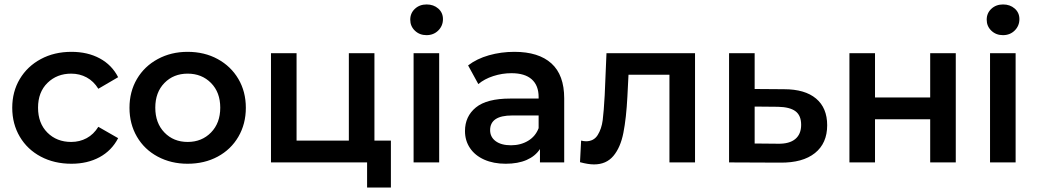

<svg xmlns="http://www.w3.org/2000/svg" viewBox="-20 -730 4663 863"><path d="M301 -497Q374 -497 428.5 -467.5Q483 -438 511 -383L422 -331Q401 -365 369.5 -382Q338 -399 300 -399Q236 -399 193.5 -357.5Q151 -316 151 -246Q151 -176 193 -134Q235 -92 300 -92Q338 -92 369.5 -109Q401 -126 422 -160L511 -109Q482 -53 427.5 -23.5Q373 6 301 6Q224 6 163.5 -26Q103 -58 69 -115.5Q35 -173 35 -245.5Q35 -318 69 -375Q103 -432 163.5 -464.5Q224 -497 301 -497Z M823 -497Q899 -497 958.5 -464.5Q1018 -432 1051.5 -375Q1085 -318 1085 -245.5Q1085 -173 1051.5 -115.5Q1018 -58 958.5 -26Q899 6 823 6Q749 6 689 -26Q629 -58 595.5 -115.5Q562 -173 562 -245.5Q562 -318 595.5 -375Q629 -432 689 -464.5Q749 -497 823 -497ZM823.5 -92Q887 -92 928.5 -134.5Q970 -177 970 -246Q970 -315 928.5 -357Q887 -399 823.5 -399Q760 -399 719 -357Q678 -315 678 -246Q678 -177 719 -134.5Q760 -92 823.5 -92Z M1737 -98V113H1630V0H1198V-491H1313V-98H1548V-491H1663V-98Z M1839 -491H1954V0H1839ZM1971 -644Q1971 -614 1950 -593Q1929 -572 1897 -572Q1866 -572 1845 -592Q1824 -612 1824 -641.5Q1824 -671 1845 -690.5Q1866 -710 1897.5 -710Q1929 -710 1950 -691.5Q1971 -673 1971 -644Z M2516 -288V0H2407V-60Q2386 -28 2347 -11Q2308 6 2253 6Q2198 6 2156.5 -12.5Q2115 -31 2092.5 -64.5Q2070 -98 2070 -141Q2070 -207 2119 -247Q2168 -287 2274 -287H2401V-294Q2401 -346 2370 -373.5Q2339 -401 2279 -401Q2237 -401 2197 -388Q2157 -375 2130 -352L2084 -436Q2123 -466 2177.5 -481.5Q2232 -497 2292 -497Q2401 -497 2458.5 -445Q2516 -393 2516 -288ZM2401 -154V-211H2282Q2183 -211 2183 -145Q2183 -114 2208 -95.5Q2233 -77 2277 -77Q2320 -77 2353.5 -97Q2387 -117 2401 -154Z M3104 -491V0H2989V-394H2805L2800 -296Q2795 -199 2782 -133Q2769 -67 2737 -29Q2705 9 2650 9Q2624 9 2587 -1L2592 -98Q2605 -95 2614 -95Q2649 -95 2666.5 -123Q2684 -151 2689 -190Q2694 -229 2698 -302L2706 -491Z M3698 -167Q3698 -86 3643 -42Q3588 2 3487 1L3257 0V-491H3372V-330L3504 -329Q3598 -329 3648 -287Q3698 -245 3698 -167ZM3581 -169Q3581 -211 3555.5 -230Q3530 -249 3477 -250L3372 -251V-85L3477 -84Q3528 -83 3554.5 -105Q3581 -127 3581 -169Z M3798 -491H3913V-292H4161V-491H4276V0H4161V-194H3913V0H3798Z M4430 -491H4545V0H4430ZM4562 -644Q4562 -614 4541 -593Q4520 -572 4488 -572Q4457 -572 4436 -592Q4415 -612 4415 -641.5Q4415 -671 4436 -690.5Q4457 -710 4488.5 -710Q4520 -710 4541 -691.5Q4562 -673 4562 -644Z"/></svg>

Font: Montserrat Ace
Style: Bold
Weight: 600
Designer: Julieta Ulanovsky
Foundry: Julieta Ulanovsky
Version: Version 1